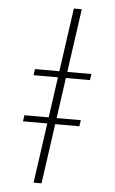

<svg xmlns="http://www.w3.org/2000/svg" viewBox="-64 -792 649 1085"><g transform="rotate(5 260.0 -250.0)"><path d="M169 250 310 -750H355L214 250ZM121 -390H441L436 -355H116ZM84 -125H404L399 -90H79Z"/></g></svg>

Font: Brygada 1918
Style: Bold Italic
Weight: 700
Italic angle: -8°
Designer: Mateusz Machalski | Borys Kosmynka | Przemek Hoffer
Foundry: NIEPODLEGLA 2018
Version: Version 3.006